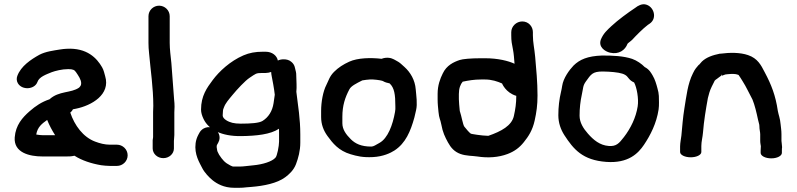

<svg xmlns="http://www.w3.org/2000/svg" viewBox="-20 -742 3788 913"><path d="M182 2H295.1C307.5 2 317.3 2.2 334.3 -1.5C368.5 20.8 414.9 36 461.2 43.7L481.4 45.9C489.1 46.7 496 47 503 47H536C563.1 47 587 25 587 -3.5C587 -32 563.1 -54 536 -54H503C477.5 -54 454.6 -60.4 432.3 -68.7C375.2 -90.1 334.5 -145.7 314.2 -206.6C317.7 -209.5 322.6 -214 326.8 -222.3C328.3 -222.7 333.4 -223.5 341.1 -225.1C416 -240.2 506.2 -292.5 480.2 -379.4C476.4 -392.2 473.8 -407.7 465.5 -422C440.8 -464.9 394.6 -515.7 296 -510C287.9 -509.5 276.9 -508.8 263.4 -506.4C235.8 -501.7 197.6 -497.4 167.2 -481.5C127.5 -459.4 79.6 -427.9 62.3 -380.9C57.8 -368.9 59 -356.1 65.1 -345.9C85.8 -311.5 144.8 -316.5 157.9 -351.9C165.8 -376.7 200 -388 226.1 -398.8C242.8 -404.9 274.3 -413.3 304.3 -413.3C326.6 -413.3 334.2 -409.6 341.5 -398.7C353.1 -381.6 366 -363.3 366 -346.2C366 -334.9 361.5 -331.5 356 -325.3C317.3 -298.3 260.6 -311 215.4 -269.8C178.6 -257.6 149.4 -238.2 120.3 -212.6C86.9 -183.2 54.4 -147.4 50 -88.6C44.7 -15.7 120.5 2 182 2ZM204.3 -171.7C214.7 -145.8 227.9 -121.3 242.2 -99H184.4C172.4 -99 165.3 -100.5 152.3 -102.3C158.3 -138.5 180 -154.2 204.3 -171.7Z M706 -75.8V-36.3C706 -11.2 728.1 10 756.5 10C784.9 10 807 -11.1 807 -35.9V-71.8C807 -79.6 809 -91.1 809 -99.9V-207.9C809 -215.9 809.4 -224.9 810 -234.2V-234.9C810 -246 809.4 -256.2 807.9 -269.2C803.9 -326.5 799.6 -385.6 794.9 -442.2C791.3 -476.8 787 -508 787 -538V-665C787 -693 763.7 -715 736.5 -715C709.3 -715 686 -693 686 -665V-538C686 -522 686.9 -506.7 689.1 -486.6C696.1 -407.2 708.9 -325.1 709 -238.7C708.4 -230.3 708 -219 708 -209.9V-90.8C708 -85.8 707.4 -87.1 706 -75.8Z M1040.2 -214V-215C1040.2 -218.6 1041.8 -224.8 1044.8 -231.1C1052.1 -251.6 1067.1 -268 1087 -292.1C1106.6 -315.9 1145.6 -358.4 1167.4 -372.5C1197.1 -391.8 1195.7 -395 1228.5 -395H1243.4C1251.9 -395 1261.5 -397 1269.4 -399.8C1269.6 -392.5 1270.9 -384.7 1272.4 -377.7C1274.9 -365.5 1284 -318.2 1286.6 -291.4C1285.2 -281.4 1283.1 -266.3 1280.8 -251C1274.9 -212.6 1256 -184.1 1228.5 -167C1211.9 -156.7 1173 -154 1124.4 -154C1108.6 -154 1095.4 -155.5 1084.8 -158C1065.5 -162.6 1038.9 -176.3 1038.9 -193C1038.9 -198.2 1039.4 -205.9 1040.2 -214ZM1389 -375.7C1389.6 -385.4 1388.3 -398.4 1385.1 -408.8C1382.6 -416.8 1382.6 -434.2 1365.4 -447.9C1355.3 -456.9 1342 -460 1329 -460C1319.6 -460 1310 -458.3 1301.2 -454.2C1297 -477.1 1274.5 -496 1243.4 -496H1228.5C1195 -496 1165.7 -490.9 1137.4 -478.6C1074.3 -451.3 1022.3 -402.5 991.8 -361.7C964.1 -324.7 936 -286.1 936 -221C936 -206.7 940.2 -192.4 948 -176.1C972.6 -125.1 1033.1 -93.7 1126.2 -94.8C1199.6 -95.7 1266.5 -102.8 1306.7 -129.9C1306.9 -122.1 1307 -113.8 1307 -106.5V-68.6C1307 -48.9 1297.9 1.1 1289.5 8.1C1273.6 26.2 1228.8 40.1 1184.4 44.1C1157.9 46.3 1138.9 50 1119.5 50H1093.5C1085.4 50 1084.6 49.5 1075.2 44.8C1049.2 31.7 1038.3 18.7 1021.9 -6.2L1014.6 -20.7C1013.9 -22.1 1013 -24.5 1013 -25.4C1012.3 -31.9 1011.7 -35.8 1010.2 -43.2C1010.2 -43.4 1010.8 -48.5 1011 -50.4V-51.4L1011.4 -52.1L1017.9 -63.9C1034.2 -93.2 1016.5 -121 997.4 -131.2C970.4 -145.6 940.7 -133 929.1 -112.1L923 -100.9C916.2 -88.2 912 -74.8 910.2 -61.2C903.1 -7.2 929 31.9 941.6 57.2C952.3 78.5 974.9 102.5 991.5 115.6C1011.3 131.2 1043.9 151 1093.5 151H1118.2C1129.5 151 1140 150.3 1151 148.8L1174.6 146.9C1235.4 142 1297.6 129.4 1335.8 101.2C1354.5 87.4 1376.4 67.8 1387.5 38.5C1398.3 10.1 1408 -25 1408 -63.5V-101.6C1408 -178.4 1397.4 -236.8 1389.2 -305.6C1391.8 -328.8 1389.2 -355.6 1389 -375.7Z M1640.5 -448.6C1612.5 -435.8 1588.8 -420.8 1568.3 -400.1C1546.5 -378.1 1542.4 -358.3 1532.4 -339.1C1515.8 -307.3 1507 -256.5 1507 -214.6V-185.8C1507 -150.9 1518.2 -121.6 1537.1 -95.4C1561.7 -61.4 1590.5 -25.1 1647.3 -8.5C1677.5 0.4 1704.5 7.4 1753 5C1802.1 2.5 1837.1 -14.3 1855.7 -26.4C1909 -61 1932.4 -118.3 1950.4 -183L1958.6 -218.3C1965.7 -248.5 1959.2 -287.9 1956.9 -316.9C1953.5 -361.8 1931.1 -398.5 1903.7 -423.2L1886.7 -438.5C1879 -445.5 1869.9 -450.7 1860.3 -455.8C1852.3 -460 1837.6 -470 1812.1 -466.9C1806.1 -466.1 1800.7 -464.8 1794.5 -462.4C1744 -468.3 1681.2 -467.3 1640.5 -448.6ZM1860 -237V-236.2C1860.6 -227.2 1860.1 -218.8 1858.4 -209.5C1847.6 -148.1 1824.2 -84.2 1784.3 -62.4C1766.6 -52.8 1756.8 -45 1745.4 -45C1697.8 -45 1670.1 -58.6 1648.7 -79.4C1625.6 -102.4 1608 -126.2 1608 -156V-187C1608 -239.8 1620.8 -278.7 1641.6 -317.6C1649.9 -333.2 1673.3 -344.8 1702.8 -359.7C1711.1 -361.2 1731.2 -364 1737.9 -364H1739.4C1756.1 -365.2 1787.4 -360.9 1797.5 -357.8C1806.8 -354.9 1803.7 -351.6 1832.6 -345.5C1855.3 -324.6 1860 -292.6 1860 -237Z M2463.5 -640C2435.1 -640 2411.1 -616.6 2411.1 -589V-574C2411.1 -546.6 2413.9 -533.1 2419.4 -505.7C2423.3 -485.9 2424.7 -464.2 2426.7 -438.9C2397.2 -452.5 2347.9 -465 2287 -465H2266C2217.9 -465 2180.2 -461.4 2166.1 -456.7C2137 -447 2103.6 -431.4 2085.4 -392.7C2072.9 -367.6 2061 -336.3 2061 -296V-269C2061 -247.1 2063.3 -229.2 2065.1 -209.8C2068.1 -177.6 2073.9 -175.1 2078.4 -150.5C2085.4 -112.2 2095.9 -91.3 2110 -65.1C2123.9 -39.4 2141.1 -20.2 2169.3 -10C2196 -0.2 2228.6 -1.2 2249.6 2.1C2300.1 10 2350.2 6.7 2393.5 -9.7C2427.1 -22.4 2450.3 -40.3 2470.4 -65.3C2493 -93.2 2512.2 -122.4 2522.4 -168.6C2531.1 -207.8 2536 -241.6 2536 -288C2536 -351.6 2529.9 -414.2 2524.9 -471.3C2521.2 -512.9 2514 -539 2514 -574V-589C2514 -615.5 2493.8 -640 2463.5 -640ZM2302 -96.1C2268.5 -96.7 2221.3 -105.2 2219.3 -106.2C2214.3 -108.6 2195.8 -129.1 2187.9 -139.9C2181.2 -149 2173.7 -193.4 2167.5 -210.5C2166.4 -213.5 2166.6 -212.3 2165.9 -218.8C2164.6 -238.1 2162 -254 2162 -270V-295C2162 -322.1 2169.5 -341.2 2180.2 -353.6C2207.8 -359.4 2234.4 -364 2267 -364H2286C2319.2 -364 2345.5 -354.7 2367.4 -345.1C2367.4 -345.1 2384.3 -301.2 2435 -286.2C2434.9 -249.9 2430.9 -223.5 2423.5 -190.2C2413.4 -144.9 2364.6 -117.6 2302 -96.1Z M2880.9 -491.5C2922.9 -481.7 2953 -503.9 2964 -533.9C2967.7 -538.7 2976.5 -543.5 2985.4 -552C3005.7 -574.1 3038.1 -606.7 3060.5 -623.6L3068.9 -629.2C3107.5 -655 3089.3 -713.3 3048.5 -721.1C3032.2 -724.3 3014.5 -715.8 3000.4 -704.5C2965.6 -681.4 2918.9 -647.3 2887.7 -618.2C2867 -598.8 2849.6 -583.6 2837.4 -554.5C2823.9 -519 2856.4 -497.2 2880.9 -491.5ZM2843.5 -478H2842.8C2773.6 -475.4 2736.9 -459.1 2707.5 -430.5C2687.4 -409.6 2658.4 -370.3 2653.2 -333.4C2651.8 -323.4 2650 -314.8 2647.6 -304.6C2639.6 -270.7 2635 -233.9 2635 -194.1C2635 -157.2 2646.8 -125.8 2663.4 -99.7C2707.1 -32.5 2749.7 19.7 2863.5 27.9C2967.6 35.4 3014.7 -12.4 3042.4 -53.7C3072.9 -99.1 3101.8 -155.6 3111.7 -220.9C3115 -242.7 3113 -267.7 3113 -285.1V-285.7C3112.2 -298.2 3110.3 -308.8 3106.2 -322.5C3101.4 -340.9 3094.6 -364.5 3084 -382.1C3077.3 -393.2 3068.8 -411.4 3045.7 -423.2C3031.5 -438 3008.9 -454 2986 -462.1C2944.5 -475.8 2896 -478 2843.5 -478ZM3012.3 -236C3004.1 -183.1 2979 -131.7 2946.9 -90.1C2923.7 -60.1 2910.5 -45 2874.5 -47.9C2832.2 -51.2 2802.2 -76.4 2775.8 -106.4C2754 -131.1 2736 -159 2736 -192C2736 -227.2 2739.8 -260.8 2746.4 -290.6C2754 -324.8 2751.1 -333.8 2765.8 -354.4C2790.6 -388.9 2797.3 -402 2845.9 -402C2856.3 -402 2867.8 -401.6 2873.1 -401.1L2898.2 -399.2C2933 -395.6 2951.4 -389.8 2961.7 -378.8L2971.3 -367.4C2977 -360.6 2983.6 -355 2995.3 -349.9C3007.7 -327.5 3018.1 -272.8 3012.3 -236Z M3699 -42C3698.7 -54.6 3696 -66.8 3696 -72V-104C3696 -122.2 3693.1 -137.8 3691.9 -151.4C3689.7 -178.9 3682.1 -195.7 3678.7 -214.8C3668.2 -287.7 3647.7 -339.7 3616.6 -398C3598.6 -433.3 3582.4 -464.5 3537.3 -479.9C3498.9 -493.2 3449.5 -492.5 3405.9 -486.7L3403.9 -487C3368.6 -479.8 3339.3 -469.7 3317.9 -449.6L3303.6 -433.3L3303 -434C3293.3 -422.4 3285 -414.8 3275.1 -393.5C3249.9 -343.5 3244.2 -285.3 3234.3 -225.9C3227.5 -184.8 3224 -138.5 3220.1 -96.9C3219.2 -87.3 3214 -62.3 3214 -46V-19C3214 -5 3237.3 6 3264.5 6C3291.7 6 3315 -5 3315 -19V-47.7C3315 -69.2 3321.3 -90.2 3322.9 -112.1C3327.2 -166.7 3336.2 -221.1 3346.1 -275.6L3353.2 -301.9C3357.5 -317.8 3371.6 -344.8 3377.1 -355.3L3377.3 -356.9C3380.6 -361.2 3384.2 -364 3389 -366.9C3394.1 -371.4 3403.1 -377 3411.2 -383.4L3412.9 -388.9L3413.5 -382.1L3429 -387.8C3432.5 -388.4 3444.5 -389.8 3455.4 -390.3C3475.5 -390.8 3481.7 -389.4 3492.1 -385.5C3498.5 -377.2 3503.8 -367.3 3511.7 -355.1C3529.3 -327.7 3541.1 -300.1 3558.2 -268.6C3568.8 -243.1 3577.6 -206 3584.5 -173.1C3587.8 -156.5 3591 -152.2 3591 -143C3591 -125.4 3595 -115 3595 -103V-72C3595 -60.2 3597.7 -51.6 3598 -47C3597.3 -40.4 3597 -33.2 3597 -25V-15C3597 -0.9 3619.1 11 3647.5 11C3675.9 11 3698 -0.9 3698 -15V-25C3698 -33.6 3698.3 -37.7 3699 -42Z"/></svg>

Font: NumbBunny
Style: Bk
Weight: 400
Designer: Robert Jablonski
Foundry: Cannot Into Space Fonts
Version: Version 1.0